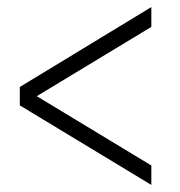

<svg xmlns="http://www.w3.org/2000/svg" viewBox="-20 -523 510 543"><path d="M408 -55V0L36 -225V-277L408 -503V-447L84 -251Z"/></svg>

Font: Metropolitano Light
Style: Regular
Weight: 300
Designer: Fonts by Alex Slobzheninov & Chris M. Simpson / Changes by Cristiano Sobral
Foundry: Fonts by Alex Slobzheninov & Chris M. Simpson / Changes by Cristiano Sobral
Version: Version 1.00;August 30, 2020;FontCreator 13.0.0.2681 64-bit